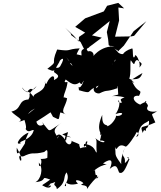

<svg xmlns="http://www.w3.org/2000/svg" viewBox="-20 -1222 1114 1330"><path d="M347 -413C407 -384 376 -389 409 -480C322 -426 344 -471 441 -428C389 -447 438 -488 445 -541C391 -565 356 -523 421 -549C425 -584 439 -591 448 -653C392 -647 481 -686 403 -695C456 -660 486 -616 531 -651C549 -627 545 -646 561 -664C528 -575 519 -651 527 -597C632 -567 565 -591 663 -629C636 -590 645 -624 665 -660C638 -626 652 -624 638 -620C621 -615 625 -572 668 -575C733 -606 704 -580 793 -611C789 -622 796 -651 799 -567C715 -542 760 -569 843 -548C788 -525 837 -537 824 -471C853 -542 798 -485 799 -529C825 -505 782 -423 776 -431C859 -459 823 -408 781 -421C793 -423 764 -361 724 -347C725 -366 685 -336 688 -426C639 -314 690 -294 681 -283C658 -303 695 -315 672 -249C730 -250 702 -211 639 -266C656 -248 644 -232 650 -166C636 -166 644 -216 563 -225C551 -182 593 -228 583 -245C551 -225 600 -164 595 -202C522 -208 543 -175 529 -215C543 -227 465 -242 477 -250C474 -188 409 -243 437 -284C508 -261 449 -271 411 -291C470 -312 449 -322 437 -247C392 -309 372 -307 346 -221C342 -221 417 -324 377 -262C387 -289 313 -310 407 -372C297 -300 337 -305 272 -373C304 -363 243 -327 232 -380L287 -415L330 -444ZM142 -413C133 -444 117 -370 150 -392C134 -431 172 -338 157 -329C177 -295 199 -326 214 -321C196 -245 97 -245 125 -230C72 -210 128 -288 178 -303C132 -211 163 -200 154 -230C116 -173 92 -122 96 -199C152 -103 118 -88 113 -134C119 -158 120 -123 159 -147C218 -171 205 -149 286 -169C305 -185 312 -198 308 -129C288 -116 247 -124 262 -120C278 -97 248 -39 249 -96C284 -54 262 23 225 40C319 30 250 -7 328 22C280 59 260 60 283 67C341 102 346 36 307 77C353 26 309 63 363 38C344 70 370 55 374 88C444 39 414 6 441 -28C472 30 407 71 437 67C439 13 430 75 520 50C477 10 548 29 558 48C509 70 595 48 582 88C646 -5 679 -10 652 14C637 37 669 -12 643 -10C624 -82 675 -85 597 -83C614 -81 648 -29 629 -38C708 -105 751 -69 693 -90C756 -134 764 -105 740 -52C791 -96 792 -54 805 -27C833 -13 849 -51 877 -120C835 -139 906 -145 845 -92C852 -157 811 -118 844 -198C839 -176 815 -129 820 -85C764 -161 787 -144 776 -205C792 -158 788 -240 849 -207C860 -198 921 -291 925 -304C927 -318 956 -282 923 -274C956 -317 931 -346 1002 -379C1021 -406 1013 -334 991 -332C992 -289 981 -348 969 -301C946 -361 965 -330 1056 -374C1022 -457 1025 -415 1074 -457C1063 -441 975 -444 1005 -488C1004 -508 965 -529 996 -520C895 -479 959 -464 964 -493C900 -510 884 -566 943 -558C971 -613 934 -566 895 -659C940 -618 870 -702 845 -682C877 -645 897 -678 967 -716C946 -659 917 -679 864 -670C894 -670 878 -788 886 -805C923 -749 901 -797 930 -807C956 -784 976 -787 945 -754C959 -787 915 -869 913 -828C894 -808 905 -877 896 -887C824 -866 814 -818 861 -859C841 -876 847 -810 771 -880C798 -846 787 -836 742 -791C687 -755 719 -831 648 -742C745 -761 734 -793 788 -775C744 -813 812 -828 756 -775C798 -828 766 -817 808 -846C767 -908 711 -911 774 -899C680 -909 608 -823 614 -806C660 -865 581 -892 569 -840C627 -867 547 -876 601 -894C537 -882 542 -872 545 -838C486 -853 464 -855 402 -838C479 -827 484 -753 439 -826C501 -748 483 -763 465 -783C536 -792 475 -799 532 -887C436 -882 482 -864 376 -879C324 -759 392 -812 308 -745C357 -727 346 -715 392 -794C388 -804 446 -849 397 -763C376 -735 358 -777 354 -723C367 -710 411 -696 354 -667C363 -721 312 -684 299 -631C340 -661 282 -623 292 -659C302 -582 207 -581 213 -551C168 -613 168 -565 133 -617C141 -586 192 -579 166 -584C210 -638 195 -570 234 -626C152 -552 203 -578 177 -533C101 -528 135 -466 59 -449C93 -412 151 -394 109 -379C188 -391 139 -428 222 -470C137 -407 203 -434 167 -480L146 -424ZM470 -990 474 -978 538 -931 567 -873 685 -961 617 -977 740 -1076 720 -1000 729 -950 733 -909 805 -866 803 -872 838 -906 906 -1006 994 -1075 909 -974 890 -970 777 -968 805 -1080 800 -1170 840 -1164 799 -1202 722 -1182 699 -1143 570 -1095 501 -1036 570 -996 527 -966 526 -934 492 -973 431 -1030Z"/></svg>

Font: Hussar Lance
Style: Italic
Weight: 700
Foundry: Cannot Into Space Fonts, PlusOne Fonts
Version: Version 2.27